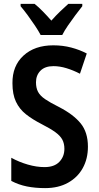

<svg xmlns="http://www.w3.org/2000/svg" viewBox="-20 -957 508 987"><path d="M432 -203Q432 -141 405.5 -93Q379 -45 329.5 -17.5Q280 10 212 10Q161 10 118.5 1.5Q76 -7 38 -27V-146Q78 -124 123 -111Q168 -98 209 -98Q259 -98 285 -125Q311 -152 311 -192Q311 -219 300.5 -239Q290 -259 264.5 -277.5Q239 -296 194 -319Q147 -343 113.5 -369.5Q80 -396 62 -434Q44 -472 44 -529Q43 -618 100.5 -671Q158 -724 254 -724Q303 -724 346.5 -712.5Q390 -701 426 -682L391 -578Q356 -596 321.5 -606.5Q287 -617 255 -617Q211 -617 188 -593.5Q165 -570 165 -534Q165 -505 175.5 -485Q186 -465 211.5 -447.5Q237 -430 283 -407Q357 -369 394.5 -323Q432 -277 432 -203ZM189 -777Q178 -798 160 -825Q142 -852 122.5 -878.5Q103 -905 86 -925V-937H158Q178 -921 200 -898.5Q222 -876 244 -851Q269 -879 289 -898Q309 -917 331 -937H403V-925Q387 -905 367.5 -879Q348 -853 329.5 -826Q311 -799 300 -777Z"/></svg>

Font: Noto Sans Lao Looped Condensed SemiBold
Style: Regular
Weight: 600
Width: 3
Designer: Mark Frömberg, Ben Mitchell
Foundry: The Fontpad Ltd
Version: Version 1.002; ttfautohint (v1.8.4.7-5d5b)